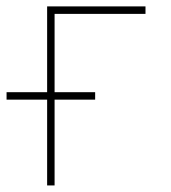

<svg xmlns="http://www.w3.org/2000/svg" viewBox="-47 -565 522 585"><path d="M396.3 -545.5V-522.7H119.3V0H96.6V-545.5ZM-27 -261.4V-284.1H242.9V-261.4Z"/></svg>

Font: Inter UI Thin
Style: Regular
Weight: 100
Designer: Rasmus Andersson
Foundry: rsms
Version: 3.2;8d6f07862